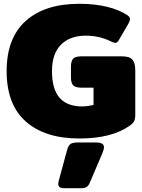

<svg xmlns="http://www.w3.org/2000/svg" viewBox="-20 -715 748 1012"><path d="M15 -340Q15 -515 116 -605Q217 -695 398 -695Q480 -695 545 -679Q610 -663 653 -634Q665 -625 665 -614Q665 -605 656 -589L606 -503Q598 -489 587 -489Q580 -489 564 -497Q504 -527 432 -527Q349 -527 301.5 -479.5Q254 -432 254 -340Q254 -245 294 -199.5Q334 -154 413 -154Q427 -154 444.5 -156.5Q462 -159 473 -162V-253H409Q377 -253 365.5 -265.5Q354 -278 354 -308V-363Q354 -393 365.5 -405.5Q377 -418 409 -418H624Q663 -418 678 -400.5Q693 -383 693 -345V-111Q693 -89 687.5 -77.5Q682 -66 666 -54Q570 15 399 15Q217 15 116 -74.5Q15 -164 15 -340ZM287 254Q287 250 289 240L333 78Q340 52 351.5 44Q363 36 390 36H484Q507 36 517.5 42Q528 48 528 61Q528 73 519 94L452 251Q446 264 436.5 270.5Q427 277 409 277H317Q287 277 287 254Z"/></svg>

Font: Mitr
Style: Bold
Weight: 700
Designer: Thanarat Vachiruckul
Foundry: Cadson Demak
Version: Version 1.002